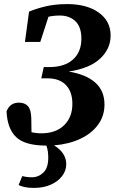

<svg xmlns="http://www.w3.org/2000/svg" viewBox="-20 -694 574 939"><path d="M206 18Q103 18 59.5 -23Q16 -64 12 -149Q28 -192 73 -192Q101 -192 116.5 -175Q132 -158 133 -116L134 -47Q145 -45 157 -43.5Q169 -42 182 -42Q253 -42 293.5 -81.5Q334 -121 334 -186Q334 -245 302.5 -278Q271 -311 212 -311H182L194 -366H221Q296 -366 337 -403Q378 -440 378 -505Q378 -562 349 -590Q320 -618 273 -618Q241 -618 217 -612L177 -489H102L122 -637Q154 -651 201.5 -662.5Q249 -674 309 -674Q405 -674 463 -632.5Q521 -591 521 -520Q521 -456 470.5 -408Q420 -360 316 -344Q401 -330 446 -290Q491 -250 491 -183Q491 -127 459.5 -84Q428 -41 372.5 -15Q317 11 244 17Q273 34 288.5 57.5Q304 81 304 109Q304 141 283.5 167.5Q263 194 227.5 209.5Q192 225 146 225Q119 225 101 221Q83 217 71 211L89 167Q110 173 136 173Q168 173 192 150Q216 127 216 78Q216 61 214 47Q212 33 207 18Z"/></svg>

Font: Source Serif 4 SmText
Style: Bold Italic
Weight: 700
Italic angle: -12°
Designer: Frank Grießhammer
Foundry: Adobe
Version: Version 4.005;hotconv 1.1.0;makeotfexe 2.6.0